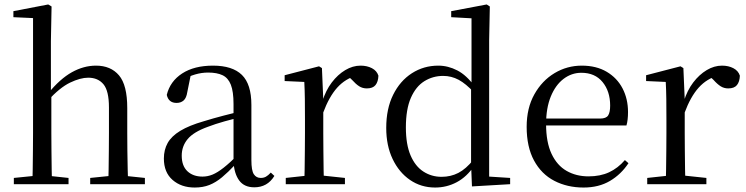

<svg xmlns="http://www.w3.org/2000/svg" viewBox="-20 -825 3340 860"><path d="M42 0V-28L151 -39H184L287 -28V0ZM125 0Q126 -24 126.5 -65Q127 -106 127.5 -150.5Q128 -195 128 -229V-744L40 -748V-775L196 -805L211 -796L208 -641V-412L210 -399V-229Q210 -195 210.5 -150.5Q211 -106 211.5 -65Q212 -24 213 0ZM384 0V-28L492 -39H524L629 -28V0ZM465 0Q466 -24 466.5 -64.5Q467 -105 467.5 -149.5Q468 -194 468 -229V-344Q468 -418 443.5 -447.5Q419 -477 375 -477Q340 -477 294 -455Q248 -433 193 -373L174 -407H196Q249 -472 302 -501.5Q355 -531 410 -531Q476 -531 513 -487.5Q550 -444 550 -341V-229Q550 -194 550.5 -149.5Q551 -105 552 -64.5Q553 -24 554 0Z M852 15Q792 15 753 -19Q714 -53 714 -115Q714 -154 731 -184.5Q748 -215 787.5 -239Q827 -263 893 -282Q935 -295 981 -307Q1027 -319 1067 -328V-303Q1027 -293 986 -281.5Q945 -270 911 -257Q847 -234 820.5 -202Q794 -170 794 -128Q794 -82 819.5 -58Q845 -34 887 -34Q910 -34 932 -43Q954 -52 982 -74Q1010 -96 1048 -134L1057 -87H1033Q1002 -54 974.5 -31Q947 -8 918 3.5Q889 15 852 15ZM1119 14Q1074 14 1051.5 -16.5Q1029 -47 1026 -100V-103V-359Q1026 -415 1014 -445.5Q1002 -476 977 -488Q952 -500 912 -500Q883 -500 854 -491.5Q825 -483 792 -465L835 -492L819 -413Q815 -386 802.5 -375Q790 -364 771 -364Q735 -364 727 -400Q742 -461 796 -496Q850 -531 934 -531Q1021 -531 1063.5 -489.5Q1106 -448 1106 -355V-108Q1106 -61 1117 -44.5Q1128 -28 1148 -28Q1161 -28 1171 -33.5Q1181 -39 1193 -52L1209 -37Q1193 -11 1170.5 1.5Q1148 14 1119 14Z M1260 0V-28L1371 -40H1412L1525 -28V0ZM1343 0Q1344 -24 1344.5 -65Q1345 -106 1345.5 -150.5Q1346 -195 1346 -229V-289Q1346 -341 1345.5 -381Q1345 -421 1343 -458L1255 -462V-488L1409 -528L1422 -520L1428 -379V-378V-229Q1428 -195 1428.5 -150.5Q1429 -106 1429.5 -65Q1430 -24 1431 0ZM1427 -319 1406 -371H1424Q1439 -420 1466 -455.5Q1493 -491 1526.5 -511Q1560 -531 1595 -531Q1624 -531 1646 -519.5Q1668 -508 1675 -486Q1674 -459 1662 -444Q1650 -429 1623 -429Q1604 -429 1589 -438.5Q1574 -448 1557 -467L1534 -489L1579 -487Q1527 -473 1490.5 -432.5Q1454 -392 1427 -319Z M1929 15Q1866 15 1816.5 -19Q1767 -53 1738.5 -113Q1710 -173 1710 -252Q1710 -338 1741 -400.5Q1772 -463 1825 -497Q1878 -531 1943 -531Q1987 -531 2028.5 -509.5Q2070 -488 2106 -438H2115L2103 -411Q2067 -450 2034.5 -467.5Q2002 -485 1965 -485Q1919 -485 1881 -461.5Q1843 -438 1820.5 -387Q1798 -336 1798 -254Q1798 -178 1819 -129Q1840 -80 1876.5 -56.5Q1913 -33 1958 -33Q1999 -33 2033 -50.5Q2067 -68 2101 -110L2114 -82H2104Q2071 -33 2026 -9Q1981 15 1929 15ZM2094 10 2090 -89V-92V-431L2092 -440V-743L2001 -748V-775L2160 -805L2174 -796L2171 -644V-34L2265 -28V0Z M2594 15Q2521 15 2463 -15Q2405 -45 2372 -106Q2339 -167 2339 -257Q2339 -341 2373.5 -402.5Q2408 -464 2464 -497.5Q2520 -531 2586 -531Q2651 -531 2697.5 -503.5Q2744 -476 2768.5 -429Q2793 -382 2793 -323Q2793 -287 2786 -263H2378V-294H2668Q2695 -294 2704 -308Q2713 -322 2713 -352Q2713 -416 2679 -457.5Q2645 -499 2584 -499Q2540 -499 2504 -471.5Q2468 -444 2447 -392.5Q2426 -341 2426 -269Q2426 -188 2450.5 -136Q2475 -84 2518 -59.5Q2561 -35 2616 -35Q2669 -35 2708.5 -53.5Q2748 -72 2779 -108L2795 -94Q2762 -44 2712 -14.5Q2662 15 2594 15Z M2879 0V-28L2990 -40H3031L3144 -28V0ZM2962 0Q2963 -24 2963.5 -65Q2964 -106 2964.5 -150.5Q2965 -195 2965 -229V-289Q2965 -341 2964.5 -381Q2964 -421 2962 -458L2874 -462V-488L3028 -528L3041 -520L3047 -379V-378V-229Q3047 -195 3047.5 -150.5Q3048 -106 3048.5 -65Q3049 -24 3050 0ZM3046 -319 3025 -371H3043Q3058 -420 3085 -455.5Q3112 -491 3145.5 -511Q3179 -531 3214 -531Q3243 -531 3265 -519.5Q3287 -508 3294 -486Q3293 -459 3281 -444Q3269 -429 3242 -429Q3223 -429 3208 -438.5Q3193 -448 3176 -467L3153 -489L3198 -487Q3146 -473 3109.5 -432.5Q3073 -392 3046 -319Z"/></svg>

Font: Noto Serif JP ExtraLight
Style: Regular
Weight: 400
Version: Version 2.003-H1;hotconv 1.1.1;makeotfexe 2.6.0